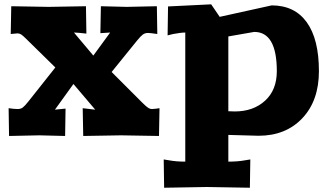

<svg xmlns="http://www.w3.org/2000/svg" viewBox="-20 -630 1519 891"><path d="M20 -127.9Q46.4 -124 62 -124Q76.2 -124 85.4 -130.9Q94.7 -137.7 111.8 -159.2L236.8 -316.9L103 -448.2Q86.4 -464.8 78.4 -470Q70.3 -475.1 61 -475.1Q59.1 -475.1 29.8 -472.2L32.2 -601.1L206.1 -598.1L378.9 -601.1L380.9 -474.1Q337.9 -479 323.2 -479L413.1 -372.1L491.2 -479Q482.4 -479 445.8 -476.1L448.2 -601.1L567.9 -598.1L708 -601.1L710 -472.2Q676.8 -477.1 667 -477.1Q652.8 -477.1 642.8 -469.7Q632.8 -462.4 616.2 -441.9L498 -295.9L640.1 -153.8Q658.2 -135.7 667.2 -129.9Q676.3 -124 686 -124Q692.4 -124 704.6 -125.7Q716.8 -127.4 720.2 -127.9L717.8 1L542 -2L366.2 1L363.8 -127.9L388.2 -125Q416.5 -121.1 421.9 -121.1L320.8 -240.2L234.9 -121.1Q237.3 -121.1 247.1 -122.3Q256.8 -123.5 264.2 -124L284.2 -126L282.2 1L162.1 -2L22 1Z M739.7 109.9 763.7 113.8Q797.4 120.1 839.8 120.1V-479Q819.8 -479 783.7 -472.2L757.8 -465.8L759.8 -600.1L960 -609.9L999.5 -551.8L1240.7 -605Q1347.2 -605 1403.6 -526.6Q1460 -448.2 1460 -299.8Q1460 -163.1 1383.1 -81.5Q1306.2 0 1179.7 0L1039.6 -3.9V120.1Q1084 120.1 1117.7 113.8L1141.6 109.9L1139.6 241.2L939.9 237.8L741.7 241.2ZM1039.6 -113.8 1069.8 -112.8Q1155.3 -112.8 1210 -162.6Q1264.6 -212.4 1264.6 -299.8Q1264.6 -481.9 1159.7 -481.9L1039.6 -460.9Z"/></svg>

Font: Zantroke
Style: Regular
Weight: 500
Foundry: gluk
Version: Version 0.36